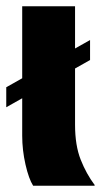

<svg xmlns="http://www.w3.org/2000/svg" viewBox="-38 -594 323 614"><path d="M68 0Q54 -22 43.5 -68Q33 -114 33 -160V-574H202V-195Q202 -129 220 -83.5Q238 -38 265 -2L264 0ZM-18 -251V-315L250 -466V-402Z"/></svg>

Font: Tac One
Style: Regular
Weight: 400
Designer: Oluseyi Olusanya, David Udoh, Eyiyemi Adegbite, Mirko Velimirović
Version: Version 1.003; ttfautohint (v1.8.4.7-5d5b)